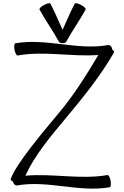

<svg xmlns="http://www.w3.org/2000/svg" viewBox="-20 -1100 753 1166"><path d="M383 -848C419 -914 464 -976 500 -1042C503 -1048 490 -1061 472 -1070C454 -1080 437 -1083 434 -1078C406 -1026 385 -972 360 -919C335 -972 314 -1026 286 -1078C283 -1083 266 -1080 248 -1070C230 -1061 217 -1048 220 -1042C256 -976 301 -914 337 -848C341 -840 350 -837 360 -838C370 -837 379 -840 383 -848ZM85 26C271 -7 460 70 647 37C653 36 655 18 652 -2C648 -22 640 -38 633 -37C469 -8 300 -48 134 -33C191 -158 289 -274 380 -383C486 -510 590 -638 672 -781C675 -785 670 -792 661 -800C661 -802 661 -803 661 -804C658 -818 647 -828 635 -826C449 -793 260 -870 73 -837C67 -836 65 -818 68 -798C72 -778 80 -762 87 -763C248 -792 414 -754 577 -766C505 -644 430 -525 340 -417C232 -288 78 -105 45 -13C43 -9 49 -2 59 3C59 4 59 4 59 4C62 18 73 28 85 26Z"/></svg>

Font: Nupuram Light
Style: Regular
Weight: 300
Designer: Santhosh Thottingal (santhosh.thottingal@gmail.com)
Foundry: SMC
Version: Version 1.000